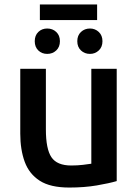

<svg xmlns="http://www.w3.org/2000/svg" viewBox="-20 -831 621 862"><path d="M291 11Q206 11 158.5 -19.5Q111 -50 91 -104.5Q71 -159 71 -231V-522H186V-250Q186 -162 211 -125Q236 -88 300 -88Q328 -88 353 -91Q378 -94 390 -96V-522H504V-18Q470 -8 414.5 1.5Q359 11 291 11ZM159 -741V-811H416V-741ZM192 -589Q168 -589 152 -604.5Q136 -620 136 -646Q136 -672 152 -687.5Q168 -703 192 -703Q216 -703 232.5 -687.5Q249 -672 249 -646Q249 -620 232.5 -604.5Q216 -589 192 -589ZM384 -589Q360 -589 343.5 -604.5Q327 -620 327 -646Q327 -672 343.5 -687.5Q360 -703 384 -703Q407 -703 423.5 -687.5Q440 -672 440 -646Q440 -620 423.5 -604.5Q407 -589 384 -589Z"/></svg>

Font: Ubuntu Sans SemiBold
Style: Regular
Weight: 600
Designer: Dalton Maag Ltd
Foundry: Dalton Maag Ltd
Version: Version 1.006; ttfautohint (v1.8.4.7-5d5b)